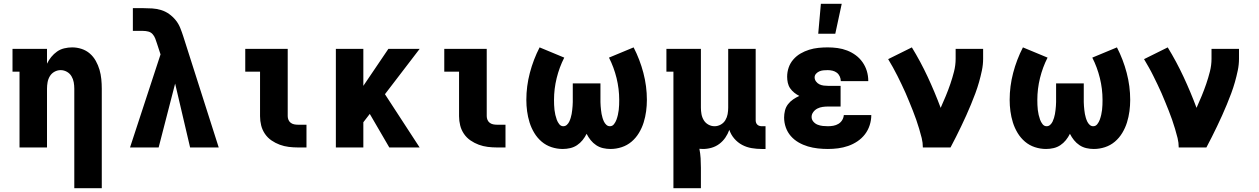

<svg xmlns="http://www.w3.org/2000/svg" viewBox="-20 -778 6640 1013"><path d="M372 215V-310Q372 -327 369 -344Q366 -361 357 -376Q348 -391 332.5 -399.5Q317 -408 300 -408Q283 -408 267.5 -399.5Q252 -391 243 -376Q234 -361 231 -344Q228 -327 228 -310V0H83V-400H46V-520H228V-442Q237 -461 250.5 -477.5Q264 -494 281 -506Q298 -518 319 -523Q340 -528 361 -528Q386 -528 410.5 -520Q435 -512 454 -495.5Q473 -479 485.5 -456.5Q498 -434 505 -410Q512 -386 514.5 -360.5Q517 -335 517 -310V215Z M666 0 827 -491 808 -549Q804 -562 799 -575Q794 -588 785 -598Q776 -608 762.5 -611.5Q749 -615 735 -615H681V-735H735Q759 -735 783 -733.5Q807 -732 830 -725Q853 -718 872.5 -704Q892 -690 907 -671.5Q922 -653 931 -630.5Q940 -608 947 -586L1134 0H983L904 -337L817 0Z M1552 0Q1528 0 1503.5 -3Q1479 -6 1456 -14.5Q1433 -23 1412.5 -37Q1392 -51 1378 -71.5Q1364 -92 1358 -116Q1352 -140 1352 -165V-400H1274V-520H1498V-165Q1498 -155 1502 -145.5Q1506 -136 1514 -130Q1522 -124 1532 -122Q1542 -120 1552 -120H1597V0Z M2034 0 1931 -177 1897 -133V0H1752V-520H1897V-325L2029 -520H2194L2011 -281L2194 0Z M2602 0Q2578 0 2553.5 -3Q2529 -6 2506 -14.5Q2483 -23 2462.5 -37Q2442 -51 2428 -71.5Q2414 -92 2408 -116Q2402 -140 2402 -165V-400H2324V-520H2548V-165Q2548 -155 2552 -145.5Q2556 -136 2564 -130Q2572 -124 2582 -122Q2592 -120 2602 -120H2647V0Z M2949 8Q2919 8 2890 -1.5Q2861 -11 2838 -30.5Q2815 -50 2799 -76.5Q2783 -103 2774 -132Q2765 -161 2761 -191Q2757 -221 2757 -251Q2757 -323 2775.5 -393.5Q2794 -464 2827 -528L2957 -474Q2931 -423 2917 -366Q2903 -309 2903 -251Q2903 -238 2903.5 -224.5Q2904 -211 2905.5 -198Q2907 -185 2910 -172Q2913 -159 2917.5 -146.5Q2922 -134 2930.5 -123Q2939 -112 2952 -112Q2963 -112 2971 -119.5Q2979 -127 2983.5 -136.5Q2988 -146 2991 -156Q2994 -166 2996 -176.5Q2998 -187 2999 -197.5Q3000 -208 3001 -218.5Q3002 -229 3002 -239.5Q3002 -250 3002 -260V-338H3148V-260Q3148 -250 3148 -239.5Q3148 -229 3149 -218.5Q3150 -208 3151 -197.5Q3152 -187 3154 -176.5Q3156 -166 3159 -156Q3162 -146 3166.5 -136.5Q3171 -127 3179 -119.5Q3187 -112 3198 -112Q3211 -112 3219.5 -123Q3228 -134 3232.5 -146.5Q3237 -159 3240 -172Q3243 -185 3244.5 -198Q3246 -211 3246.5 -224.5Q3247 -238 3247 -251Q3247 -309 3233 -366Q3219 -423 3193 -474L3323 -528Q3356 -464 3374.5 -393.5Q3393 -323 3393 -251Q3393 -221 3389 -191Q3385 -161 3376 -132Q3367 -103 3351 -76.5Q3335 -50 3312 -30.5Q3289 -11 3260 -1.5Q3231 8 3201 8Q3181 8 3161.5 3.5Q3142 -1 3125.5 -12Q3109 -23 3096.5 -38.5Q3084 -54 3075 -72Q3066 -54 3053.5 -38.5Q3041 -23 3024.5 -12Q3008 -1 2988.5 3.5Q2969 8 2949 8Z M3533 215V-400H3496V-520H3678V-210Q3678 -193 3681 -176Q3684 -159 3693 -144Q3702 -129 3717.5 -120.5Q3733 -112 3750 -112Q3767 -112 3782.5 -120.5Q3798 -129 3807 -144Q3816 -159 3819 -176Q3822 -193 3822 -210V-520H3967V-143Q3967 -137 3969 -131Q3971 -125 3975.5 -120.5Q3980 -116 3986.5 -114Q3993 -112 3999 -112H4019V8H3999Q3972 8 3945.5 3.5Q3919 -1 3895.5 -13.5Q3872 -26 3854 -47Q3836 -68 3828 -93Q3820 -71 3807 -52Q3794 -33 3775.5 -19Q3757 -5 3734.5 1.5Q3712 8 3689 8Q3684 8 3679.5 7.5Q3675 7 3670 7Q3675 32 3676.5 57Q3678 82 3678 107V215Z M4348 8Q4321 8 4294.5 5Q4268 2 4242.5 -5.5Q4217 -13 4193.5 -26.5Q4170 -40 4152.5 -60Q4135 -80 4126 -105.5Q4117 -131 4117 -158Q4117 -176 4121.5 -194.5Q4126 -213 4137.5 -228Q4149 -243 4164.5 -253.5Q4180 -264 4197 -272Q4183 -279 4170.5 -289Q4158 -299 4149 -312Q4140 -325 4136.5 -341Q4133 -357 4133 -373Q4133 -398 4141 -421.5Q4149 -445 4165.5 -464Q4182 -483 4203.5 -495.5Q4225 -508 4249 -515.5Q4273 -523 4298 -525.5Q4323 -528 4347 -528Q4373 -528 4399 -524.5Q4425 -521 4449.5 -511.5Q4474 -502 4495 -486.5Q4516 -471 4531 -449.5Q4546 -428 4553.5 -403Q4561 -378 4561 -352V-350H4416V-351Q4416 -363 4410.5 -375Q4405 -387 4395 -394.5Q4385 -402 4372.5 -405Q4360 -408 4347 -408Q4336 -408 4325 -407Q4314 -406 4304 -402Q4294 -398 4286 -389.5Q4278 -381 4278 -370Q4278 -358 4285.5 -348Q4293 -338 4303.5 -333Q4314 -328 4326 -326.5Q4338 -325 4350 -325H4415V-216H4350Q4335 -216 4320.5 -214Q4306 -212 4293 -205.5Q4280 -199 4271 -187Q4262 -175 4262 -161Q4262 -147 4271.5 -136Q4281 -125 4294 -120Q4307 -115 4320.5 -113.5Q4334 -112 4348 -112Q4362 -112 4376.5 -114.5Q4391 -117 4403.5 -124.5Q4416 -132 4423.5 -144.5Q4431 -157 4432 -171H4577Q4577 -144 4568.5 -117.5Q4560 -91 4543.5 -69.5Q4527 -48 4504 -32.5Q4481 -17 4455 -8Q4429 1 4402 4.5Q4375 8 4348 8ZM4297 -600 4311 -758H4421L4387 -600Z M4849 0Q4849 -25 4843 -49.5Q4837 -74 4829.5 -98.5Q4822 -123 4814 -146.5Q4806 -170 4796.5 -193.5Q4787 -217 4777.5 -240.5Q4768 -264 4758 -287Q4748 -310 4737 -332.5Q4726 -355 4715 -377.5Q4704 -400 4691.5 -422Q4679 -444 4666 -466L4791 -528Q4837 -453 4874.5 -372.5Q4912 -292 4943 -209Q4957 -240 4970 -271.5Q4983 -303 4994 -335Q5005 -367 5013.5 -400.5Q5022 -434 5022 -468V-520H5167V-468Q5167 -437 5160.5 -406Q5154 -375 5145.5 -345Q5137 -315 5126 -285.5Q5115 -256 5103 -227Q5091 -198 5078 -169Q5065 -140 5051.5 -112Q5038 -84 5024 -56Q5010 -28 4995 0Z M5499 8Q5469 8 5440 -1.5Q5411 -11 5388 -30.5Q5365 -50 5349 -76.5Q5333 -103 5324 -132Q5315 -161 5311 -191Q5307 -221 5307 -251Q5307 -323 5325.5 -393.5Q5344 -464 5377 -528L5507 -474Q5481 -423 5467 -366Q5453 -309 5453 -251Q5453 -238 5453.5 -224.5Q5454 -211 5455.5 -198Q5457 -185 5460 -172Q5463 -159 5467.5 -146.5Q5472 -134 5480.5 -123Q5489 -112 5502 -112Q5513 -112 5521 -119.5Q5529 -127 5533.5 -136.5Q5538 -146 5541 -156Q5544 -166 5546 -176.5Q5548 -187 5549 -197.5Q5550 -208 5551 -218.5Q5552 -229 5552 -239.5Q5552 -250 5552 -260V-338H5698V-260Q5698 -250 5698 -239.5Q5698 -229 5699 -218.5Q5700 -208 5701 -197.5Q5702 -187 5704 -176.5Q5706 -166 5709 -156Q5712 -146 5716.5 -136.5Q5721 -127 5729 -119.5Q5737 -112 5748 -112Q5761 -112 5769.5 -123Q5778 -134 5782.5 -146.5Q5787 -159 5790 -172Q5793 -185 5794.5 -198Q5796 -211 5796.5 -224.5Q5797 -238 5797 -251Q5797 -309 5783 -366Q5769 -423 5743 -474L5873 -528Q5906 -464 5924.5 -393.5Q5943 -323 5943 -251Q5943 -221 5939 -191Q5935 -161 5926 -132Q5917 -103 5901 -76.5Q5885 -50 5862 -30.5Q5839 -11 5810 -1.5Q5781 8 5751 8Q5731 8 5711.5 3.5Q5692 -1 5675.5 -12Q5659 -23 5646.5 -38.5Q5634 -54 5625 -72Q5616 -54 5603.5 -38.5Q5591 -23 5574.5 -12Q5558 -1 5538.5 3.5Q5519 8 5499 8Z M6199 0Q6199 -25 6193 -49.5Q6187 -74 6179.5 -98.5Q6172 -123 6164 -146.5Q6156 -170 6146.5 -193.5Q6137 -217 6127.5 -240.5Q6118 -264 6108 -287Q6098 -310 6087 -332.5Q6076 -355 6065 -377.5Q6054 -400 6041.5 -422Q6029 -444 6016 -466L6141 -528Q6187 -453 6224.5 -372.5Q6262 -292 6293 -209Q6307 -240 6320 -271.5Q6333 -303 6344 -335Q6355 -367 6363.5 -400.5Q6372 -434 6372 -468V-520H6517V-468Q6517 -437 6510.5 -406Q6504 -375 6495.5 -345Q6487 -315 6476 -285.5Q6465 -256 6453 -227Q6441 -198 6428 -169Q6415 -140 6401.5 -112Q6388 -84 6374 -56Q6360 -28 6345 0Z"/></svg>

Font: Iosevka Etoile Heavy
Style: Regular
Weight: 900
Designer: Belleve Invis
Foundry: Belleve Invis
Version: Version 22.1.2; ttfautohint (v1.8.4)